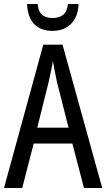

<svg xmlns="http://www.w3.org/2000/svg" viewBox="-20 -938 530 958"><path d="M399 0 341 -222H148L91 0H0L196 -715H292L490 0ZM264 -530Q261 -546 257 -564.5Q253 -583 249.5 -601.5Q246 -620 244 -634Q240 -608 234 -581Q228 -554 223 -530L166 -301H322ZM372 -918Q371 -877 354.5 -846.5Q338 -816 309.5 -800Q281 -784 242 -784Q183 -784 150.5 -818Q118 -852 115 -918H168Q170 -893 179 -877.5Q188 -862 204.5 -855Q221 -848 243 -848Q275 -848 295 -864Q315 -880 319 -918Z"/></svg>

Font: Noto Sans Display Condensed
Style: Regular
Weight: 400
Width: 3
Designer: Monotype Design Team
Foundry: Monotype Imaging Inc.
Version: Version 2.003